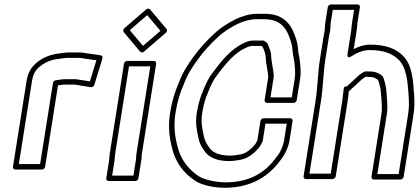

<svg xmlns="http://www.w3.org/2000/svg" viewBox="-20 -782 1928 884"><path d="M164.7 -26.5H66.7L127.3 -409C133.1 -445.5 146 -462.2 167 -478.6C197.3 -501.6 223.1 -508.5 269.7 -513.6C269.9 -513.6 270.2 -513.6 270.4 -513.7C277.9 -514.9 285.3 -515.5 292.6 -515.5H341.6C349.4 -515.5 357.3 -514.6 365.6 -512.8C365.9 -512.7 366.2 -512.7 366.4 -512.6L423.7 -504.4L394 -407.3L336.9 -416.3C332.8 -417 329.4 -417.5 326.1 -417.5H277.1C267.1 -417.5 258.5 -415.3 251 -414.4L236.5 -412.4C230.3 -411.5 224.8 -406 223.9 -400ZM173.2 -1.5C178.6 -1.5 186.5 -6.4 187.7 -14L247.1 -389.2L250.4 -389.6C259.5 -390.7 267.5 -392.5 273.2 -392.5H322.2C322.9 -392.5 325.4 -392.3 329 -391.7L398.4 -380.6C405.1 -379.6 412.3 -384.5 414.3 -391.2L451.6 -513.2C453.8 -520.1 449.8 -526.4 443.3 -527.4L374.3 -537.3C365.4 -539.2 355 -540.5 345.6 -540.5H296.6C287.8 -540.5 280.9 -540 270.5 -538.4C223.2 -533.1 189.6 -524.8 153.5 -497.4C127.4 -477.1 109 -451.5 102.3 -409L39.7 -14C38.9 -8.6 42.7 -1.5 50.2 -1.5Z M507.5 -44C509 -53.5 508.6 -63.8 509.7 -71L574 -476.5H672L607.1 -67C607 -66.3 606.9 -65.3 607 -64.8C607.1 -58.2 606.6 -51.3 605.5 -44L594.3 26.5H496.3ZM482.5 -44 469.3 39C468.5 44.4 472.3 51.5 479.8 51.5H602.8C608.2 51.5 616.1 46.6 617.3 39L630.5 -44C631.8 -52.6 632.4 -58.3 632.3 -68.1L699 -489C699.8 -494.4 696 -501.5 688.4 -501.5H565.4C560.1 -501.5 552.1 -496.6 551 -489L484.7 -71C483.1 -60.4 483.4 -49.6 482.5 -44ZM577.5 -643 657.8 -712.3 718.7 -640 638.4 -570.7ZM552.4 -651.8C548 -648 545.1 -639.5 549.6 -634.2L625.3 -544.2C628.5 -540.4 636.8 -538.8 643 -544.2L743.8 -631.2C748.2 -635 751.1 -643.5 746.6 -648.8L670.9 -738.8C667.7 -742.6 659.4 -744.2 653.2 -738.8Z M1323.3 -333.5 1225.3 -333.5 1240.3 -428C1240.4 -428.8 1240.5 -429.8 1240.4 -430.5C1238.9 -467.7 1228.9 -494.7 1228.6 -526.1C1228.6 -526.9 1228.5 -528 1228.3 -528.6C1226.7 -535.5 1227.4 -540.4 1223.5 -551.6C1219.9 -562.2 1216.5 -572.6 1210.6 -583.3C1209.4 -585.4 1207.5 -586.8 1205.3 -587.8C1201.5 -590.9 1200.4 -591.6 1197.5 -593.2C1197.2 -593.4 1196.6 -593.6 1196.6 -593.6C1194.5 -595 1192.1 -595.5 1190.3 -595.5H1146.3C1120.4 -595.5 1098.2 -581.3 1083.8 -573.9C1083.5 -573.8 1083.1 -573.5 1082.9 -573.4C1025.7 -538.9 984.8 -482.4 947.4 -431.2C947.2 -430.9 946.9 -430.5 946.8 -430.2C930 -403.2 917.6 -371.7 905.9 -341.6C897 -316.9 890.4 -289.8 886 -262C878.8 -216.3 885.7 -184 892.4 -153C896.5 -126.8 906.4 -108.3 917.8 -92.2C938 -56.8 980.3 -40.5 1034.4 -40.5C1056.4 -40.5 1077.3 -44.5 1094 -47.7C1094.2 -47.8 1094.5 -47.8 1094.6 -47.9C1125.4 -55.3 1152.2 -78.8 1169.9 -99.3C1180.2 -111.1 1183.9 -121.9 1188.1 -129.4C1188.9 -130.8 1189.5 -132.6 1189.7 -134L1202.2 -212.5H1300.2L1288.4 -138C1282.4 -100.5 1265.2 -72 1244.1 -47.1C1244 -46.9 1243.8 -46.7 1243.7 -46.6C1194 17.5 1122.5 57.5 1018.9 57.5C973.9 57.5 921.4 45.5 898.3 31.2C854.1 2.7 823.3 -33.4 804.4 -83.6C788.2 -135.6 776.6 -190 788 -262C796.1 -312.9 808.8 -355.4 826.5 -394.5C826.6 -394.8 826.8 -395.3 826.9 -395.5C842.7 -439.8 866.6 -475.1 892.2 -510.3C917.9 -545.8 948.8 -579.4 980.7 -608.6C1008.1 -635.1 1040.3 -654.9 1074.2 -671.9C1098.1 -683 1129.1 -693.5 1158.8 -693.5H1195.8C1275.5 -693.5 1301.6 -648.8 1319.2 -590.8C1324.2 -574.5 1326 -564 1327.3 -546.4C1328 -529.6 1333.5 -511.5 1334.9 -498.7C1337.7 -474.1 1341.2 -446.2 1336.9 -419ZM1331.9 -308.5C1338.7 -308.5 1345.3 -314.2 1346.3 -321L1361.9 -419C1366.9 -450.8 1362.9 -480.9 1360.1 -505.3C1358.3 -521.3 1353.1 -538.3 1352.6 -551.6C1351.2 -571.1 1348.9 -583.7 1343.6 -601.2C1325.1 -662.1 1292.4 -718.5 1199.8 -718.5H1162.8C1127.1 -718.5 1093.1 -706.6 1066.1 -694.1C1030.1 -676 994.9 -654.6 964.8 -625.4C932.2 -595.5 899.4 -559.9 872.4 -522.7C846.5 -487 821.1 -450.1 803.4 -401C785.2 -360.5 771.3 -314.6 763 -262C750.8 -184.9 763.9 -125 780.2 -72.7C780.2 -72.6 780.3 -72.3 780.4 -72.2C800.8 -17.1 834.9 22.3 882.4 52.8C911.6 70.9 965.9 82.5 1014.9 82.5C1125.4 82.5 1206.4 38.9 1262.7 -33.2C1285.5 -60.4 1306.5 -94.4 1313.4 -138L1327.1 -225C1328 -230.4 1324.2 -237.5 1316.6 -237.5H1193.6C1188.3 -237.5 1180.3 -232.6 1179.1 -225L1165.1 -136.3C1160.3 -127.2 1157.5 -120.4 1151.8 -113.7C1136.2 -95.7 1114.7 -77.8 1092.7 -72.2C1076.8 -69.1 1057.2 -65.5 1038.4 -65.5C988.5 -65.5 954.9 -80.8 940.2 -107.3C940 -107.5 939.8 -107.9 939.5 -108.2C928.7 -123.4 920.5 -139.6 917.4 -160.7C917.4 -160.8 917.3 -161.2 917.3 -161.4C910.4 -193.3 904.4 -220.6 911 -262C915.1 -288 921.7 -314.6 929.5 -336.4C940.8 -365.3 952.7 -395.2 967.5 -419.3C1004.2 -469.6 1042.9 -521.8 1093 -552.3C1108.7 -560.4 1126 -570.5 1142.4 -570.5H1183.4C1184.5 -569.8 1186.7 -568.2 1188.9 -566.2C1189.1 -566 1188.9 -566.2 1189.5 -565.7C1192.7 -559.4 1196.2 -549.8 1199.4 -540.4C1202 -532.9 1201.1 -530.6 1203.4 -520.6C1204 -485.5 1213.4 -460.2 1215.1 -426.8L1198.3 -321C1197.3 -314.7 1201.8 -308.5 1208.9 -308.5Z M1598.1 -522.9C1621.4 -538 1650.4 -551.5 1680.3 -551.5C1748.2 -551.5 1789.8 -534.4 1818.4 -503.7C1849.6 -471.8 1856.7 -411 1860.8 -350.3C1863 -316.5 1864.7 -291.5 1858.7 -254L1815.4 19.5H1717.4L1760.7 -254C1766.8 -292.2 1761.4 -326.1 1759.5 -355.7C1758.1 -377.6 1754.9 -392.3 1749.5 -411.1C1749.5 -411.2 1749.4 -411.5 1749.4 -411.6L1743.9 -427.6C1743.2 -429.5 1742 -431.2 1740.4 -432.4C1729.4 -440.6 1714.5 -452.1 1690 -452.5C1679.6 -453.2 1673 -453.5 1665.8 -453.5H1664.8C1663.3 -453.5 1661.4 -453.1 1660 -452.6C1648.5 -448.3 1635.7 -438.8 1627.8 -431.1L1576.2 -383.5C1576.2 -383.5 1565.3 -390.3 1562.3 -371C1559.4 -352.8 1558.6 -335 1555.9 -318L1502.7 17.5H1404.7L1457.9 -318C1468.2 -383.3 1468.3 -446.8 1478.3 -510L1494.4 -612C1496.4 -624.4 1498.2 -633.5 1499.6 -638.6C1499.7 -639.1 1499.8 -639.7 1499.9 -640C1501.9 -652.9 1500.9 -665.6 1502.6 -676L1512.2 -736.5H1610.2L1600.6 -676C1598.1 -660.7 1598.3 -644.1 1595.9 -634C1595.9 -633.7 1595.8 -633.2 1595.8 -633L1579.9 -533C1579.9 -533 1576 -508.5 1598.1 -522.9ZM1608.5 -555.9 1620.7 -632.5C1623.8 -646.6 1623.7 -664.2 1625.6 -676L1637.1 -749C1638 -754.4 1634.2 -761.5 1626.6 -761.5H1503.6C1498.2 -761.5 1490.3 -756.6 1489.1 -749L1477.6 -676C1475.4 -662.1 1476.2 -649.4 1475 -640.6C1473.6 -635.5 1471.4 -624.4 1469.4 -612L1453.3 -510C1442.8 -444.2 1442.8 -380.7 1432.9 -318L1377.7 30C1376.9 35.4 1380.7 42.5 1388.3 42.5H1511.3C1516.6 42.5 1524.5 37.6 1525.7 30L1580.9 -318C1583.3 -333.2 1584.2 -346.7 1585.9 -361.1L1643.8 -414.5C1643.9 -414.6 1644.2 -414.8 1644.3 -415C1647.6 -418.3 1657.5 -425.5 1663.6 -428.5C1669.2 -428.4 1676.6 -428.1 1684.8 -427.5C1685 -427.5 1685.4 -427.5 1685.7 -427.5C1701.3 -427.5 1710 -421.5 1720.8 -413.4L1725.2 -400.7C1730.2 -383 1733 -370.4 1734.3 -350.3C1736.3 -319.1 1741 -287.5 1735.7 -254L1690.4 32C1689.6 37.4 1693.4 44.5 1701 44.5H1824C1829.3 44.5 1837.2 39.6 1838.4 32L1883.7 -254C1890.1 -294.2 1888.3 -322.2 1886 -355.7C1882 -416.2 1876.1 -483.3 1838.1 -522.3C1805.3 -557.5 1756.3 -576.5 1684.3 -576.5C1656.5 -576.5 1631.4 -567.7 1608.5 -555.9Z"/></svg>

Font: Tape
Style: Regular
Weight: 500
Foundry: Cannot Into Space Fonts
Version: Version 0.97